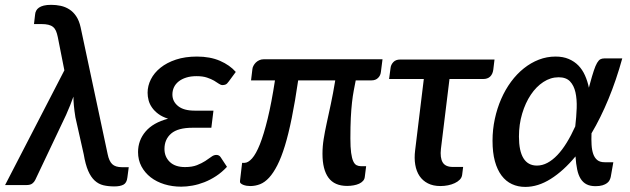

<svg xmlns="http://www.w3.org/2000/svg" viewBox="-42 -746 2541 774"><path d="M477 -72 471.5 -30.5Q469 -8.5 455.5 -1.5Q442 5.5 419 5.5Q394.5 5.5 374.8 0.8Q355 -4 339.8 -18Q324.5 -32 313.5 -57.2Q302.5 -82.5 295.5 -124L262 -273Q257.5 -301 255.8 -320.8Q254 -340.5 254 -356.5Q248 -340 241 -322Q234 -304 224.5 -283L100 -20.5Q96 -12 88 -6Q80 0 64.5 0H-21.5L217.5 -462.5L191 -596.5Q188 -611 183.8 -621Q179.5 -631 172 -637.2Q164.5 -643.5 153 -646.2Q141.5 -649 125 -649H95L99.5 -687.5Q100 -695.5 103.8 -702.8Q107.5 -710 115 -715.2Q122.5 -720.5 134.5 -723.5Q146.5 -726.5 164.5 -726.5Q184 -726.5 202.8 -722.5Q221.5 -718.5 237.5 -708.2Q253.5 -698 265.2 -680.5Q277 -663 283 -636L392 -124.5Q397.5 -97 410.2 -84.5Q423 -72 450 -72Z M873 -73.5Q852.5 -51.5 829.2 -36.2Q806 -21 781.8 -11.5Q757.5 -2 733.8 2.2Q710 6.5 688.5 6.5Q652.5 6.5 620.8 -3.2Q589 -13 565.5 -31.2Q542 -49.5 528.2 -75.2Q514.5 -101 514.5 -133Q514.5 -180 544.8 -215.8Q575 -251.5 635.5 -267.5Q612 -275 596.2 -286.8Q580.5 -298.5 570.8 -312.5Q561 -326.5 557 -341.8Q553 -357 553 -372Q553 -400 566.2 -426.2Q579.5 -452.5 605 -473Q630.5 -493.5 667.5 -505.8Q704.5 -518 752 -518Q805 -518 844.8 -500.8Q884.5 -483.5 908.5 -456L880.5 -418Q873.5 -408 867.8 -405.5Q862 -403 855 -403Q848 -403 840.2 -408.5Q832.5 -414 821 -420.8Q809.5 -427.5 792.5 -433.2Q775.5 -439 750.5 -439Q726.5 -439 708.5 -433.2Q690.5 -427.5 678 -417.5Q665.5 -407.5 659.2 -394Q653 -380.5 653 -365Q653 -337 675.8 -318.5Q698.5 -300 742.5 -300H818.5L810 -231H734Q675.5 -231 648.2 -207.8Q621 -184.5 621 -145.5Q621 -114 642.5 -93.2Q664 -72.5 704 -72.5Q732.5 -72.5 752 -80.2Q771.5 -88 785.5 -97Q799.5 -106 809.8 -113.8Q820 -121.5 830 -121.5Q842 -121.5 848 -111.5Z M1493.5 -456Q1492 -441.5 1482 -431.8Q1472 -422 1456 -422H1392Q1388 -401.5 1384 -380.5Q1380 -359.5 1377 -332.8Q1374 -306 1372.2 -271Q1370.5 -236 1370.5 -188Q1370.5 -152 1373.5 -130Q1376.5 -108 1382 -96Q1387.5 -84 1395.5 -80Q1403.5 -76 1413.5 -76H1434L1428.5 -32.5Q1427.5 -23.5 1421.5 -16.8Q1415.5 -10 1405.8 -5.5Q1396 -1 1383.5 1.2Q1371 3.5 1357.5 3.5Q1306.5 3.5 1282.2 -29.5Q1258 -62.5 1258 -126Q1258 -156 1262.8 -185.5Q1267.5 -215 1275 -249.5Q1282.5 -284 1291.5 -325.8Q1300.5 -367.5 1309.5 -422H1160Q1147.5 -336 1134.2 -270.8Q1121 -205.5 1106.5 -158.2Q1092 -111 1076 -79.8Q1060 -48.5 1042.8 -29.8Q1025.5 -11 1006.5 -3.5Q987.5 4 966.5 4Q959.5 4 952 2.8Q944.5 1.5 938.2 -1Q932 -3.5 928.2 -7.2Q924.5 -11 925.5 -16.5L934 -89.5H943.5Q958 -89.5 974 -107.2Q990 -125 1005.8 -164.5Q1021.5 -204 1037 -267.5Q1052.5 -331 1066.5 -422H970L975.5 -467.5Q976 -474 979.8 -481Q983.5 -488 989.2 -493.8Q995 -499.5 1003 -503.2Q1011 -507 1020.5 -507H1500Z M1946.5 -464.5Q1944 -447 1933.8 -437.2Q1923.5 -427.5 1906 -427.5H1770L1735.5 -146Q1731.5 -110 1742.5 -91.5Q1753.5 -73 1783.5 -73H1825L1821 -41Q1819.5 -30 1811.5 -21.8Q1803.5 -13.5 1791.2 -7.8Q1779 -2 1764 1Q1749 4 1733.5 4Q1704 4 1683 -6.8Q1662 -17.5 1649.2 -36.5Q1636.5 -55.5 1632 -82Q1627.5 -108.5 1631.5 -140L1666.5 -427.5H1526.5L1532.5 -472.5Q1534 -485.5 1543.8 -495.8Q1553.5 -506 1571 -506H1951.5Z M2122.5 -78.5Q2144 -78.5 2164.8 -89.5Q2185.5 -100.5 2205 -121Q2224.5 -141.5 2242.5 -170.8Q2260.5 -200 2277 -236.5Q2281.5 -274.5 2282.8 -310.2Q2284 -346 2277.8 -373.8Q2271.5 -401.5 2255.8 -418Q2240 -434.5 2210 -434.5Q2177.5 -434.5 2148.5 -415.5Q2119.5 -396.5 2097.8 -364Q2076 -331.5 2063 -288Q2050 -244.5 2050 -195.5Q2050 -137.5 2068.2 -108Q2086.5 -78.5 2122.5 -78.5ZM2466.5 -510.5Q2442.5 -423.5 2411 -347.2Q2379.5 -271 2342.5 -208.5Q2341.5 -183.5 2342.8 -162.2Q2344 -141 2349.5 -125.2Q2355 -109.5 2365.8 -100.8Q2376.5 -92 2395.5 -92H2430.5L2420 -32.5Q2418.5 -26 2415.2 -19.5Q2412 -13 2405 -7.8Q2398 -2.5 2386.8 1Q2375.5 4.5 2358.5 4.5Q2337.5 4.5 2323 -2.8Q2308.5 -10 2299 -25Q2289.5 -40 2284.8 -62.5Q2280 -85 2278 -115.5Q2229.5 -57 2178.2 -24.8Q2127 7.5 2075.5 7.5Q2046 7.5 2021.8 -3.8Q1997.5 -15 1980 -38.2Q1962.5 -61.5 1953 -96.2Q1943.5 -131 1943.5 -178.5Q1943.5 -224 1952.8 -266.8Q1962 -309.5 1978.5 -347.2Q1995 -385 2018.2 -416.5Q2041.5 -448 2069.8 -470.5Q2098 -493 2130.2 -505.5Q2162.5 -518 2197.5 -518Q2228 -518 2250.8 -508.2Q2273.5 -498.5 2289.8 -481.8Q2306 -465 2316.2 -442Q2326.5 -419 2332 -392.5L2336 -407.5Q2345 -441 2351.8 -461.2Q2358.5 -481.5 2365 -492.5Q2371.5 -503.5 2378.2 -507Q2385 -510.5 2393.5 -510.5Z"/></svg>

Font: Lato SemiBold
Style: Italic
Weight: 600
Italic angle: -7°
Designer: Lukasz Dziedzic with Adam Twardoch and Botio Nikoltchev
Foundry: tyPoland Lukasz Dziedzic
Version: Version 2.015; 2015-08-06; http://www.latofonts.com/